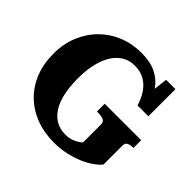

<svg xmlns="http://www.w3.org/2000/svg" viewBox="-174 -914 1117 1117"><g transform="rotate(45 385.0 -355.0)"><path d="M697 -259V-104Q682 -85 653.5 -64.5Q625 -44 586.5 -27.5Q548 -11 501.5 -0.5Q455 10 404 10Q321 10 253.5 -16Q186 -42 137 -90Q88 -138 61.5 -205Q35 -272 35 -355Q35 -435 62.5 -502Q90 -569 139 -618Q188 -667 253.5 -693.5Q319 -720 395 -720Q467 -720 515.5 -696Q564 -672 593.5 -630.5Q623 -589 639 -534L587 -545L606 -710H683V-487H594Q580 -533 557 -567Q534 -601 500 -620.5Q466 -640 418 -640Q376 -640 342.5 -620Q309 -600 285.5 -563Q262 -526 249.5 -473.5Q237 -421 237 -355Q237 -284 249 -230.5Q261 -177 284.5 -141.5Q308 -106 341 -88Q374 -70 415 -70Q444 -70 464.5 -77Q485 -84 499.5 -93.5Q514 -103 522 -110V-259Q522 -281 505 -288Q488 -295 462 -295H452V-359H752V-295H746Q726 -295 711.5 -288Q697 -281 697 -259Z"/></g></svg>

Font: Roboto Serif 36pt
Style: Bold
Weight: 700
Version: Version 1.008